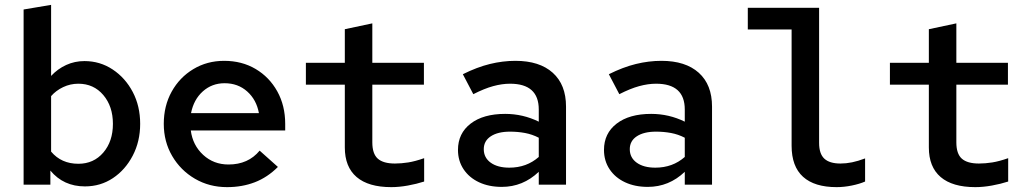

<svg xmlns="http://www.w3.org/2000/svg" viewBox="-20 -759 4240 789"><path d="M77 0V-720L190 -739V-447Q217 -476 252 -492Q287 -508 327 -508Q391 -508 443 -473.5Q495 -439 525.5 -381Q556 -323 556 -250Q556 -178 525.5 -119.5Q495 -61 444 -27Q393 7 329 7Q241 7 187 -58V0ZM302 -86Q365 -86 404.5 -132Q444 -178 444 -250Q444 -322 404.5 -368.5Q365 -415 302 -415Q269 -415 239.5 -401Q210 -387 190 -364V-136Q232 -86 302 -86Z M913 10Q840 10 781 -24.5Q722 -59 687.5 -118Q653 -177 653 -250Q653 -324 685.5 -382.5Q718 -441 774.5 -475Q831 -509 901 -509Q974 -509 1030.5 -475.5Q1087 -442 1119.5 -383.5Q1152 -325 1152 -250V-223H764Q772 -162 815 -122.5Q858 -83 919 -83Q1000 -83 1047 -140L1122 -73Q1079 -30 1027 -10Q975 10 913 10ZM765 -294H1044Q1034 -349 996 -383Q958 -417 903 -417Q851 -417 813.5 -383.5Q776 -350 765 -294Z M1588 10Q1494 10 1445.5 -31.5Q1397 -73 1397 -153V-411H1237V-501H1397V-639L1510 -663V-501H1722V-411H1510V-174Q1510 -127 1532.5 -107Q1555 -87 1603 -87Q1629 -87 1657.5 -91.5Q1686 -96 1723 -109V-13Q1692 -3 1656 3.5Q1620 10 1588 10Z M2042 9Q1989 9 1948.5 -10Q1908 -29 1885 -63.5Q1862 -98 1862 -143Q1862 -211 1914 -251Q1966 -291 2056 -291Q2129 -291 2194 -259V-309Q2194 -415 2076 -415Q2043 -415 2006.5 -405Q1970 -395 1925 -372L1882 -454Q1940 -483 1993 -496Q2046 -509 2098 -509Q2197 -509 2251.5 -460Q2306 -411 2306 -321V0H2194V-53Q2129 9 2042 9ZM1968 -146Q1968 -111 1996.5 -90.5Q2025 -70 2073 -70Q2144 -70 2194 -114V-193Q2167 -207 2137.5 -212.5Q2108 -218 2076 -218Q2026 -218 1997 -199Q1968 -180 1968 -146Z M2642 9Q2589 9 2548.5 -10Q2508 -29 2485 -63.5Q2462 -98 2462 -143Q2462 -211 2514 -251Q2566 -291 2656 -291Q2729 -291 2794 -259V-309Q2794 -415 2676 -415Q2643 -415 2606.5 -405Q2570 -395 2525 -372L2482 -454Q2540 -483 2593 -496Q2646 -509 2698 -509Q2797 -509 2851.5 -460Q2906 -411 2906 -321V0H2794V-53Q2729 9 2642 9ZM2568 -146Q2568 -111 2596.5 -90.5Q2625 -70 2673 -70Q2744 -70 2794 -114V-193Q2767 -207 2737.5 -212.5Q2708 -218 2676 -218Q2626 -218 2597 -199Q2568 -180 2568 -146Z M3418 10Q3327 10 3280 -32.5Q3233 -75 3233 -160V-638H3053V-727H3346V-172Q3346 -127 3367.5 -107Q3389 -87 3434 -87Q3457 -87 3481.5 -92Q3506 -97 3535 -108V-13Q3512 -3 3480 3.5Q3448 10 3418 10Z M3988 10Q3894 10 3845.5 -31.5Q3797 -73 3797 -153V-411H3637V-501H3797V-639L3910 -663V-501H4122V-411H3910V-174Q3910 -127 3932.5 -107Q3955 -87 4003 -87Q4029 -87 4057.5 -91.5Q4086 -96 4123 -109V-13Q4092 -3 4056 3.5Q4020 10 3988 10Z"/></svg>

Font: Red Hat Mono Medium
Style: Regular
Weight: 500
Monospace: yes
Designer: Pentagram, MCKL
Foundry: Pentagram, MCKL
Version: Version 1.023; ttfautohint (v1.8.3)